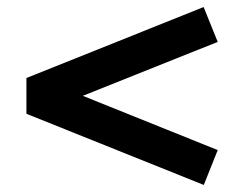

<svg xmlns="http://www.w3.org/2000/svg" viewBox="-20 -594 688 545"><path d="M558.5 -69 55 -271V-372.5L558 -574L598 -475L215 -322L598 -168Z"/></svg>

Font: Geologica Thin Roman SemiBold
Style: Regular
Weight: 600
Version: Version 1.010;gftools[0.9.28]